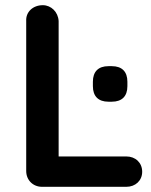

<svg xmlns="http://www.w3.org/2000/svg" viewBox="-20 -720 582 740"><path d="M467 0C502 0 528 -24 528 -58C528 -93 502 -117 467 -117H206V-639C204 -674 177 -700 145 -700C107 -700 79 -674 81 -639V-61C81 -26 107 0 142 0ZM411 -328C450 -328 471 -349 471 -388V-405C471 -444 450 -465 411 -465H398C359 -465 338 -444 338 -405V-388C338 -349 359 -328 398 -328Z"/></svg>

Font: Hotpoint
Style: Bold
Weight: 700
Designer: Andrew Paglinawan, Luciano Perondi, Riccardo Olocco
Foundry: CAST Cooperativa Anonima Servizi Tipografici
Version: Version 1.000;PS 2.1;hotconv 16.6.51;makeotf.lib2.5.65220